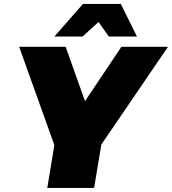

<svg xmlns="http://www.w3.org/2000/svg" viewBox="-20 -932 853 952"><path d="M659 -751H519.5L468.5 -823L389.5 -751H249.5L391.5 -912.5H579ZM446.5 0H214.5L249.5 -212.5L75 -700H305.5L401.5 -430.5L582 -700H813L482.5 -215.5Z"/></svg>

Font: Argentum Sans Black
Style: Italic
Weight: 900
Italic angle: -11°
Designer: Julieta Ulanovsky (font), Cristiano Sobral (main changes and remaster)
Foundry: Julieta Ulanovsky (font), Cristiano Sobral (main changes and remaster)
Version: Version 2.007;June 15, 2022;FontCreator 14.0.0.2814 64-bit; 